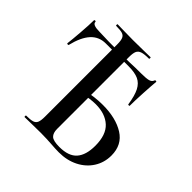

<svg xmlns="http://www.w3.org/2000/svg" viewBox="-185 -890 1059 1059"><g transform="rotate(45 344.0 -360.5)"><path d="M355 1Q340 0 319 -1Q298 -2 273 -2L201 -1Q181 0 148 0Q146 0 146 -6Q146 -12 148 -12Q182 -12 198 -17Q214 -22 220 -36.5Q226 -51 226 -81V-644Q226 -674 220 -688.5Q214 -703 198.5 -708Q183 -713 149 -713Q147 -713 147 -719Q147 -725 149 -725Q182 -725 200 -724L270 -723L353 -724Q372 -725 406 -725Q408 -725 408 -719Q408 -713 406 -713Q369 -713 351.5 -707Q334 -701 327.5 -686.5Q321 -672 321 -642V-81Q321 -49 336.5 -34Q352 -19 400 -19Q472 -19 504 -55.5Q536 -92 536 -164Q536 -249 493 -288.5Q450 -328 375 -328Q354 -328 329 -324.5Q304 -321 280 -316L276 -337Q342 -353 406 -353Q508 -353 572.5 -312.5Q637 -272 637 -189Q637 -134 609 -90Q581 -46 531.5 -21Q482 4 419 4Q393 4 355 1ZM27 -455Q31 -485 36 -549.5Q41 -614 41 -647Q41 -652 47 -652Q53 -652 53 -647Q53 -625 108 -625Q168 -622 283 -622L344 -623Q382 -625 435 -625Q473 -625 490 -630Q507 -635 512 -650Q513 -654 518.5 -654Q524 -654 524 -650Q521 -620 517.5 -556.5Q514 -493 514 -454Q514 -452 508.5 -452Q503 -452 503 -454Q494 -514 477.5 -546Q461 -578 432.5 -591Q404 -604 356 -604H178Q125 -604 91 -566.5Q57 -529 39 -454Q38 -451 32.5 -451.5Q27 -452 27 -455Z"/></g></svg>

Font: Cormorant SC SemiBold
Style: Regular
Weight: 600
Designer: Christian Thalmann (Catharsis Fonts)
Foundry: Catharsis Fonts
Version: Version 4.000